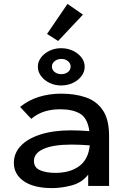

<svg xmlns="http://www.w3.org/2000/svg" viewBox="-20 -953 640 984"><path d="M247 11Q153 11 102 -24.5Q51 -60 51 -118Q51 -168 86.5 -205.5Q122 -243 188 -264Q254 -285 344 -285Q363 -285 388 -284Q413 -283 438 -281Q429 -347 391 -370Q353 -393 288 -393Q246 -393 209.5 -382Q173 -371 140 -344L83 -405Q126 -440 179.5 -456.5Q233 -473 293 -473Q365 -473 420 -454Q475 -435 507 -388Q539 -341 539 -256V0H432V-58Q400 -17 348 -3Q296 11 247 11ZM154 -128Q154 -94 185.5 -80.5Q217 -67 263 -67Q339 -67 386 -101.5Q433 -136 440 -208Q390 -212 347 -212Q253 -212 203.5 -190Q154 -168 154 -128ZM293 -515Q261 -515 234 -528Q207 -541 190.5 -563Q174 -585 174 -611Q174 -637 190.5 -658.5Q207 -680 234 -693Q261 -706 293 -706Q326 -706 353.5 -693Q381 -680 397.5 -658.5Q414 -637 414 -611Q414 -585 397.5 -563Q381 -541 353.5 -528Q326 -515 293 -515ZM294 -573Q315 -573 328.5 -584Q342 -595 342 -612Q342 -628 328.5 -639.5Q315 -651 294 -651Q274 -651 260 -639.5Q246 -628 246 -612Q246 -595 260 -584Q274 -573 294 -573ZM278 -743 221 -779 326 -933 405 -878Z"/></svg>

Font: Inconsolata Expanded SemiBold
Style: Regular
Weight: 600
Width: 7
Monospace: yes
Designer: Raph Levien, Cyreal, Brenton Simpson
Foundry: Raph Levien, Cyreal, Google
Version: Version 3.001; ttfautohint (v1.8.2.53-6de2)